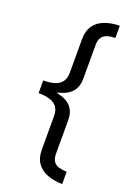

<svg xmlns="http://www.w3.org/2000/svg" viewBox="-172 -857 736 1056"><g transform="rotate(20 195.5 -328.5)"><path d="M44 -365Q84 -365 111.5 -374Q139 -383 153 -403Q167 -423 167 -455V-651Q167 -701 189 -731.5Q211 -762 249.5 -776.5Q288 -791 337 -792V-720Q310 -720 290 -713.5Q270 -707 259 -691.5Q248 -676 248 -645V-450Q248 -400 221 -370.5Q194 -341 142 -330V-325Q194 -315 221 -286Q248 -257 248 -206V-13Q248 18 259 34Q270 50 290 56Q310 62 337 63V135Q288 134 249.5 119.5Q211 105 189 74.5Q167 44 167 -6V-201Q167 -234 153 -253.5Q139 -273 111.5 -282Q84 -291 44 -291Z"/></g></svg>

Font: uhindi15
Style: Book
Weight: 400
Designer: Jelle Bosma - Monotype Design Team
Foundry: Monotype Imaging Inc.
Version: Version 2.003